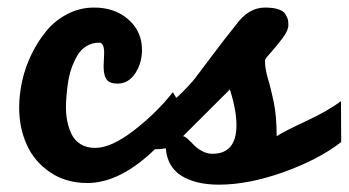

<svg xmlns="http://www.w3.org/2000/svg" viewBox="-20 -489 932 513"><path d="M213.4 0Q156.2 0 114 -28.6Q71.8 -57.1 51.5 -102.3Q31.2 -147.5 31.2 -201.7Q31.2 -236.3 39.3 -272.9Q47.4 -309.6 64.5 -344.5Q81.5 -379.4 104.7 -407.2Q127.9 -435.1 160.9 -451.9Q193.8 -468.8 231.4 -468.8Q287.1 -468.8 323.2 -436.8Q359.4 -404.8 359.4 -356Q359.4 -320.3 341.3 -293Q323.2 -265.6 293.9 -265.6Q272.5 -265.6 264.6 -276.9Q256.8 -288.1 256.8 -311.5Q256.8 -317.4 257.6 -330.1Q258.3 -342.8 258.3 -347.7Q258.3 -375 245.1 -375Q226.1 -375 210.9 -365.7Q195.8 -356.4 186.5 -340.3Q177.2 -324.2 170.9 -306.2Q164.6 -288.1 161.6 -267.3Q158.7 -246.6 157.5 -231.4Q156.2 -216.3 156.2 -202.1Q156.2 -182.6 159.7 -165.3Q163.1 -147.9 171.1 -130.9Q179.2 -113.8 195.3 -103.8Q211.4 -93.8 234.4 -93.8Q277.3 -93.8 337.9 -140.6Q398.4 -187.5 441.9 -242.7L475.6 -186Q438.5 -133.3 396.5 -92.8Q301.8 0 213.4 0Z M406.2 -187.5Q446.8 -222.2 468.3 -243.7Q489.7 -265.1 500.7 -279.3Q511.7 -293.5 542.5 -334.7Q573.2 -376 609.9 -421.9Q643.6 -468.8 688 -468.8Q710 -468.8 723.9 -464.1Q737.8 -459.5 742.9 -450.7Q748 -441.9 749.3 -436.3Q750.5 -430.7 750.5 -421.9Q750.5 -408.2 735.8 -388.2Q721.2 -368.2 705.3 -350.8Q689.5 -333.5 688 -328.1Q688 -304.7 695.8 -279.3Q703.6 -253.9 711.4 -216.3Q719.2 -178.7 719.2 -125Q737.3 -137.2 796.6 -164.8Q856 -192.4 891.1 -218.8L891.6 -109.4Q830.1 -62 736.8 -28.8Q643.6 4.4 564.9 4.4Q503.4 4.4 465.3 -19Q427.2 -42.5 422.9 -92.8Q411.1 -90.3 396.5 -90.3Q386.2 -90.3 381.6 -90.8Q377 -91.3 370.6 -94.2Q364.3 -97.2 361.8 -104.7Q359.4 -112.3 359.4 -125Q359.4 -135.7 365.7 -147Q372.1 -158.2 378.4 -164.3Q384.8 -170.4 395.3 -178.7Q405.8 -187 406.2 -187.5ZM594.2 -250 468.8 -125Q473.6 -125 481.7 -117.7Q489.7 -110.4 498 -101.6Q506.3 -92.8 519.8 -85.4Q533.2 -78.1 547.4 -78.1Q611.8 -78.1 611.8 -154.8Q611.8 -194.8 594.2 -250Z"/></svg>

Font: iCiel Pacifico
Style: Regular
Weight: 400
Designer: Vernon Adams
Foundry: Vernon Adams
Version: Version 1.00 September 26, 2014, initial release